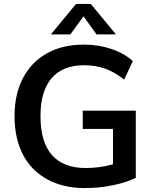

<svg xmlns="http://www.w3.org/2000/svg" viewBox="-20 -948 779 977"><path d="M671 -385V-43Q622 -19 553 -5Q484 9 412 9Q302 9 221 -35Q140 -79 97 -161Q54 -243 54 -357Q54 -469 97 -551Q140 -633 219.5 -677Q299 -721 406 -721Q481 -721 546.5 -699Q612 -677 656 -637L612 -543Q562 -582 514 -599Q466 -616 409 -616Q299 -616 242.5 -550Q186 -484 186 -357Q186 -226 244 -159.5Q302 -93 417 -93Q487 -93 555 -112V-292H401V-385ZM239 -773 367 -928H442L570 -773H471L405 -865L338 -773Z"/></svg>

Font: Muli
Style: Bold
Weight: 700
Designer: Vernon Adams
Foundry: Vernon Adams
Version: Version 2.001